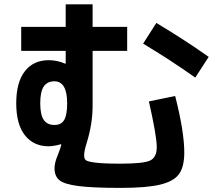

<svg xmlns="http://www.w3.org/2000/svg" viewBox="-20 -827 1040 906"><path d="M80.1 -700.2H290V-806.6H417V-700.2H580.1V-586.9H417V-327.1Q417 -242.2 388.7 -151.4Q377 -114.3 377 -94.7Q377 -78.1 384.8 -71.3Q392.6 -64.5 430.2 -59.6Q467.8 -54.7 549.8 -54.7Q658.2 -54.7 689 -69.8Q719.7 -85 719.7 -132.8Q719.7 -184.6 682.6 -348.6L806.6 -374Q849.6 -205.1 849.6 -107.4Q849.6 -41 825.2 -6.3Q800.8 28.3 736.8 43.9Q672.9 59.6 549.8 59.6Q416 59.6 349.1 50.8Q282.2 42 259.8 22.9Q237.3 3.9 237.3 -33.2Q237.3 -59.6 252.9 -95.7Q266.6 -130.9 269.5 -144.5L267.6 -146.5Q237.3 -137.7 210 -136.7Q138.7 -136.7 97.7 -188.5Q56.6 -240.2 56.6 -339.8Q56.6 -438.5 97.2 -490.7Q137.7 -543 210 -543Q250 -543 288.1 -526.4L290 -527.3V-586.9H80.1ZM655.3 -621.1 717.8 -718.8Q854.5 -636.7 964.8 -558.6L901.4 -460.9Q781.2 -545.9 655.3 -621.1ZM237.3 -237.3Q268.6 -237.3 282.7 -260.7Q296.9 -284.2 296.9 -339.8Q296.9 -442.4 237.3 -443.4Q203.1 -443.4 186.5 -418.9Q169.9 -394.5 169.9 -339.8Q169.9 -285.2 186.5 -261.2Q203.1 -237.3 237.3 -237.3Z"/></svg>

Font: Mgen+ 1c bold
Style: Bold
Weight: 700
Designer: [Source Han Sans]
Ryoko NISHIZUKA  (kana & ideographs); Paul D. Hunt (Latin, Greek & Cyrillic); Wenlong ZHANG  (bopomofo
Version: Version 1.059.20150602